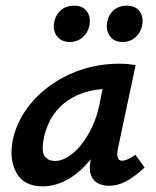

<svg xmlns="http://www.w3.org/2000/svg" viewBox="-20 -652 554 681"><path d="M132 9Q65 9 38.5 -38.5Q12 -86 25 -154Q36 -208 68.5 -257Q101 -306 151.5 -344Q202 -382 266 -404Q330 -426 404 -426Q424 -426 437 -424.5Q450 -423 461 -421L398 -124Q390 -82 413 -82Q422 -82 434 -87.5Q446 -93 460 -103L493 -58Q456 -24 426.5 -8.5Q397 7 367 7Q343 7 325.5 -3Q308 -13 301.5 -34.5Q295 -56 303 -92L336 -243L390 -277Q375 -211 347.5 -158Q320 -105 285 -67.5Q250 -30 210.5 -10.5Q171 9 132 9ZM175 -81Q199 -81 223.5 -97Q248 -113 269.5 -140.5Q291 -168 307.5 -203.5Q324 -239 332 -278L352 -377L407 -334Q398 -336 389 -336.5Q380 -337 371 -337Q319 -337 278 -323.5Q237 -310 207.5 -286Q178 -262 159.5 -228.5Q141 -195 134 -154Q127 -111 140 -96Q153 -81 175 -81ZM228 -503Q197 -503 181.5 -524.5Q166 -546 173 -577Q179 -602 197.5 -617Q216 -632 243 -632Q273 -632 288 -612Q303 -592 297 -561Q292 -536 273 -519.5Q254 -503 228 -503ZM415 -503Q384 -503 369 -525Q354 -547 361 -577Q366 -602 384.5 -617Q403 -632 430 -632Q460 -632 475 -612Q490 -592 484 -561Q479 -536 460 -519.5Q441 -503 415 -503Z"/></svg>

Font: Ysabeau Office
Style: Bold Italic
Weight: 700
Italic angle: -12°
Designer: Christian Thalmann (Catharsis Fonts)
Version: Version 2.001;gftools[0.9.30]; featfreeze: tnum,lnum,ss02